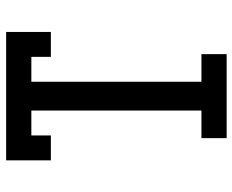

<svg xmlns="http://www.w3.org/2000/svg" viewBox="-88 -688 775 640"><g transform="rotate(-90 300.0 -367.5)"><path d="M160 0V-84H252V-651H169V-586H86V-735H514V-586H431V-651H348V-84H440V0Z"/></g></svg>

Font: Iosevka HT Medium Extended
Style: Regular
Weight: 500
Width: 7
Monospace: yes
Designer: Belleve Invis
Foundry: Belleve Invis
Version: Version 32.3.0; ttfautohint (v1.8.4)